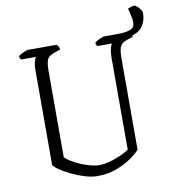

<svg xmlns="http://www.w3.org/2000/svg" viewBox="-90 -912 898 991"><g transform="rotate(-10 359.0 -416.5)"><path d="M340 0Q311 0 275 -11Q239 -22 205 -38.5Q171 -55 147.5 -71.5Q124 -88 120 -99V-587Q120 -622 125.5 -639.5Q131 -657 135 -661H58Q51 -665 49 -679Q53 -684 63.5 -689.5Q74 -695 85 -699.5Q96 -704 100 -704H251Q255 -700 259 -694Q263 -688 264 -677L227 -664Q201 -655 193.5 -636Q186 -617 186 -577V-126Q201 -110 233 -93Q265 -76 300.5 -65Q336 -54 359 -54Q385 -54 417.5 -63Q450 -72 478 -85Q506 -98 518 -108V-587Q518 -616 523 -635.5Q528 -655 533 -661H457Q454 -664 451.5 -668Q449 -672 449 -679Q453 -684 464 -690Q475 -696 485.5 -700Q496 -704 500 -704H634Q637 -701 641 -693.5Q645 -686 645 -677L608 -664Q583 -655 575.5 -636Q568 -617 568 -574V-98Q550 -78 516.5 -55Q483 -32 438 -16Q393 0 340 0ZM537 -684V-704H570Q609 -704 634.5 -712.5Q660 -721 660 -749Q660 -766 655.5 -783.5Q651 -801 646 -824Q667 -833 680 -833Q686 -833 695 -825Q704 -817 711 -807Q718 -797 718 -789Q718 -740 689.5 -709Q661 -678 581 -678Q572 -678 558.5 -679.5Q545 -681 537 -684Z"/></g></svg>

Font: Texturina Thin
Style: Regular
Weight: 100
Designer: Guillermo Torres Carreño
Foundry: Omnibus-Type
Version: Version 1.002; ttfautohint (v1.8.3)